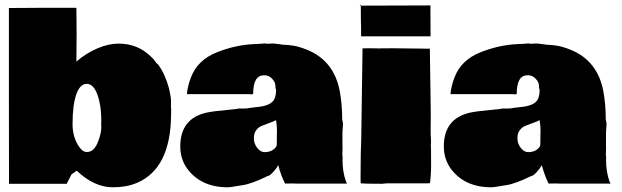

<svg xmlns="http://www.w3.org/2000/svg" viewBox="-20 -794 2695 832"><path d="M720.7 -330.6 721.7 -321.8V-318.8L721.2 -293.9Q718.8 -62.5 572.3 -1Q527.3 17.6 468.8 17.6Q388.7 17.6 312.5 -54.2L290 -38.6L269 2.4H19L18.6 -378.4V-759.3Q118.7 -760.3 311 -760.3Q312 -714.4 312 -649.7Q312 -585 311 -527.3Q354 -564 402.3 -584.5Q450.7 -605 494.1 -605Q577.6 -605 634.3 -548.3Q645.5 -539.1 651.4 -529.8Q657.2 -520.5 660.2 -518.1V-518.6L665 -514.6Q694.8 -475.1 712.4 -411.1Q721.2 -373.5 721.2 -354.5Q721.2 -335.4 720.7 -330.6ZM418.9 -272.9Q418.9 -319.8 409.7 -358.4Q392.1 -430.7 356 -430.7Q326.7 -430.7 310.5 -384.8Q294.4 -338.9 294.4 -255.9Q294.4 -199.2 323.2 -157.2Q338.9 -135.3 356.2 -135.3Q373.5 -135.3 386.2 -148.2Q398.9 -161.1 408.9 -191.2Q418.9 -221.2 418.9 -240Q418.9 -258.8 418.5 -260.3V-261.2Q418.9 -263.2 418.9 -266.6Z M1019.5 -324.2 1024.4 -323.7H1036.1Q1052.7 -323.7 1062 -326.2L1088.4 -329.6Q1155.8 -334.5 1169.4 -365.7Q1176.3 -381.3 1176.3 -405.3Q1173.3 -410.2 1173.3 -423.8Q1173.3 -437.5 1159.4 -452.6Q1145.5 -467.8 1126.5 -467.8H1124Q1077.1 -467.8 1077.1 -388.2Q1074.7 -384.3 1069.1 -385.3Q1063.5 -386.2 1042 -386.2H790Q792.5 -419.9 807.6 -459Q836.4 -534.2 919.2 -567.1Q1002 -600.1 1083.5 -603L1112.8 -604.5L1128.4 -606Q1131.3 -606 1134.3 -604.5H1140.6L1162.6 -605.5Q1169.4 -605.5 1193.4 -602.1L1207.5 -600.1Q1210.9 -599.6 1218.3 -599.6Q1225.6 -599.6 1249 -596.4Q1272.5 -593.3 1307.6 -579.6Q1426.8 -532.7 1452.1 -399.9Q1462.9 -343.8 1462.9 -275.4Q1466.3 -264.2 1466.3 -254.9L1463.9 -221.2V-164.6Q1464.4 -163.6 1464.4 -156.2L1463.4 -123V-118.7Q1464.8 -116.2 1464.8 -111.8L1464.4 -107.4V-97.2Q1464.4 -50.8 1478.5 -9.3L1483.4 1.5H1262.7L1245.1 1Q1225.6 1 1215.3 1.5Q1199.7 -27.8 1185.5 -78.6Q1179.2 -65.4 1163.8 -48.6Q1148.4 -31.7 1141.1 -31.7Q1068.8 3.4 1031.2 8.3Q975.6 17.6 971.4 17.6Q967.3 17.6 967.3 17.6Q850.6 17.6 791 -63.5Q761.2 -105 761.2 -159.7Q761.2 -278.3 871.6 -305.2Q899.9 -312 981 -319.3L997.1 -320.8ZM1179.7 -210.9 1180.2 -226.6Q1180.2 -251 1176.3 -273.4Q1165.5 -267.6 1145 -260.3Q1124.5 -252.9 1112.3 -247.8Q1100.1 -242.7 1090.1 -229.7Q1080.1 -216.8 1080.1 -194.3Q1080.1 -171.9 1094.5 -153.3Q1108.9 -134.8 1126 -134.8Q1162.6 -134.8 1178.2 -161.1L1179.2 -166L1179.7 -196.3Z M1845.2 -770.5 1845.7 -636.7H1544.9Q1544.9 -683.6 1543.9 -703.6L1543.5 -769.5ZM1538.6 -769.5 1543.5 -774.4V-769.5ZM1847.2 -154.8 1847.7 -150.4 1848.1 -77.1Q1848.1 -57.1 1846.2 -29.3Q1844.2 -1.5 1842.8 -0.5L1834 0.5H1656.2L1635.7 2.4Q1559.6 2.4 1543 0.5V-2.9L1542.5 -12.2V-34.2Q1542.5 -130.4 1545.4 -193.8L1550.8 -569.8V-584.5L1588.9 -585L1597.2 -584.5H1611.3L1623.5 -584L1629.9 -584.5H1665L1672.4 -585L1838.9 -583Q1840.8 -583.5 1841.8 -583.5Q1842.8 -583.5 1842.8 -580.6L1843.3 -534.2Q1843.8 -487.8 1845.2 -409.9Q1846.7 -332 1846.7 -299.8L1846.2 -238.8V-212.9L1847.7 -187V-171.9Q1847.7 -171.4 1847.2 -169.9Z M2161.6 -324.2 2166.5 -323.7H2178.2Q2194.8 -323.7 2204.1 -326.2L2230.5 -329.6Q2297.9 -334.5 2311.5 -365.7Q2318.4 -381.3 2318.4 -405.3Q2315.4 -410.2 2315.4 -423.8Q2315.4 -437.5 2301.5 -452.6Q2287.6 -467.8 2268.6 -467.8H2266.1Q2219.2 -467.8 2219.2 -388.2Q2216.8 -384.3 2211.2 -385.3Q2205.6 -386.2 2184.1 -386.2H1932.1Q1934.6 -419.9 1949.7 -459Q1978.5 -534.2 2061.3 -567.1Q2144 -600.1 2225.6 -603L2254.9 -604.5L2270.5 -606Q2273.4 -606 2276.4 -604.5H2282.7L2304.7 -605.5Q2311.5 -605.5 2335.4 -602.1L2349.6 -600.1Q2353 -599.6 2360.4 -599.6Q2367.7 -599.6 2391.1 -596.4Q2414.6 -593.3 2449.7 -579.6Q2568.8 -532.7 2594.2 -399.9Q2605 -343.8 2605 -275.4Q2608.4 -264.2 2608.4 -254.9L2606 -221.2V-164.6Q2606.4 -163.6 2606.4 -156.2L2605.5 -123V-118.7Q2606.9 -116.2 2606.9 -111.8L2606.4 -107.4V-97.2Q2606.4 -50.8 2620.6 -9.3L2625.5 1.5H2404.8L2387.2 1Q2367.7 1 2357.4 1.5Q2341.8 -27.8 2327.6 -78.6Q2321.3 -65.4 2305.9 -48.6Q2290.5 -31.7 2283.2 -31.7Q2210.9 3.4 2173.3 8.3Q2117.7 17.6 2113.5 17.6Q2109.4 17.6 2109.4 17.6Q1992.7 17.6 1933.1 -63.5Q1903.3 -105 1903.3 -159.7Q1903.3 -278.3 2013.7 -305.2Q2042 -312 2123 -319.3L2139.2 -320.8ZM2321.8 -210.9 2322.3 -226.6Q2322.3 -251 2318.4 -273.4Q2307.6 -267.6 2287.1 -260.3Q2266.6 -252.9 2254.4 -247.8Q2242.2 -242.7 2232.2 -229.7Q2222.2 -216.8 2222.2 -194.3Q2222.2 -171.9 2236.6 -153.3Q2251 -134.8 2268.1 -134.8Q2304.7 -134.8 2320.3 -161.1L2321.3 -166L2321.8 -196.3Z"/></svg>

Font: Bowlby One
Style: Regular
Weight: 400
Designer: vernon adams
Foundry: vernon adams
Version: Version 1.001